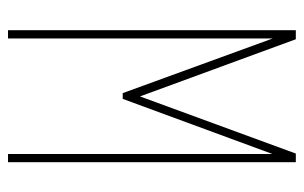

<svg xmlns="http://www.w3.org/2000/svg" viewBox="-156 -584 740 467"><g transform="rotate(90 213.5 -350.0)"><path d="M53 0V-700H75L214 -321L353 -700H374V0H354V-643L220 -279H206L73 -644V0Z"/></g></svg>

Font: Georama Condensed Thin
Style: Regular
Weight: 100
Width: 3
Designer: Jean-Baptiste Levee
Foundry: Production Type
Version: Version 1.000